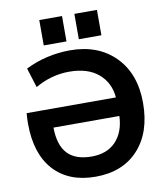

<svg xmlns="http://www.w3.org/2000/svg" viewBox="-101 -1027 954 1121"><g transform="rotate(-10 376.5 -467.0)"><path d="M572.3 -313.5H181.6Q182.6 -209 230 -158.7Q277.3 -108.4 373 -108.4Q463.9 -108.4 516.1 -163.1Q568.4 -217.8 572.3 -313.5ZM328.1 -619.1Q221.7 -619.1 126 -563.5L89.8 -679.7Q211.9 -740.2 353.5 -741.2Q521.5 -741.2 621.6 -639.6Q721.7 -538.1 721.7 -365.2Q721.7 -190.4 628.9 -89.4Q536.1 11.7 375 11.7Q216.8 11.7 127.9 -85.4Q39.1 -182.6 39.1 -363.3Q39.1 -394.5 42 -423.8H571.3Q563.5 -512.7 500.5 -565.9Q437.5 -619.1 328.1 -619.1ZM209 -795.9V-946.3H343.8V-795.9ZM417 -795.9V-946.3H550.8V-795.9Z"/></g></svg>

Font: Gen Shin Gothic Bold
Style: Bold
Weight: 700
Designer: [Source Han Sans]
Ryoko NISHIZUKA  (kana & ideographs); Paul D. Hunt (Latin, Greek & Cyrillic); Wenlong ZHANG  (bopomofo
Version: Version 1.002.20150607